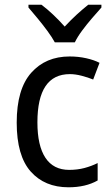

<svg xmlns="http://www.w3.org/2000/svg" viewBox="-20 -786 471 816"><path d="M271 10Q170 10 110.5 -57Q51 -124 51 -265Q51 -407 112.5 -476.5Q174 -546 276 -546Q313 -546 346.5 -538.5Q380 -531 403 -519L376 -448Q354 -457 327 -464Q300 -471 277 -471Q139 -471 139 -266Q139 -167 173 -115.5Q207 -64 274 -64Q309 -64 339 -72Q369 -80 395 -93V-19Q344 10 271 10ZM213 -606Q201 -628 181.5 -654.5Q162 -681 140.5 -707Q119 -733 101 -754V-766H156Q179 -749 205 -724.5Q231 -700 255 -673Q281 -701 305 -723Q329 -745 355 -766H411V-754Q394 -735 371.5 -709Q349 -683 329 -656Q309 -629 298 -606Z"/></svg>

Font: Noto Sans Myanmar SemiCondensed
Style: Regular
Weight: 400
Width: 4
Designer: Monotype Design Team
Foundry: Monotype Imaging Inc.
Version: Version 2.107; ttfautohint (v1.8.4.7-5d5b)